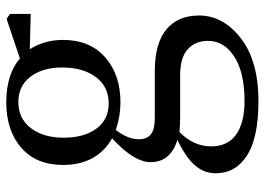

<svg xmlns="http://www.w3.org/2000/svg" viewBox="-135 -439 836 606"><g transform="rotate(-90 283.0 -136.0)"><path d="M259.8 -210.9Q312.5 -210.9 342.8 -251.5Q373 -292 373 -357.4Q373 -419.9 343.8 -458Q314.5 -496.1 263.7 -496.1Q211.9 -496.1 181.6 -456.5Q151.4 -417 151.4 -353.5Q151.4 -288.1 180.2 -249.5Q209 -210.9 259.8 -210.9ZM348.6 14.6H222.7Q198.2 14.6 168.9 12.7Q124 57.6 124 112.3Q124 165 161.6 191.4Q199.2 217.8 266.6 217.8Q357.4 217.8 407.2 185.5Q457 153.3 457 102.5Q457 62.5 430.7 38.6Q404.3 14.6 348.6 14.6ZM542 -522.5V-457L430.7 -460Q460 -413.1 460 -355.5Q460 -270.5 405.3 -222.2Q350.6 -173.8 262.7 -173.8Q219.7 -173.8 175.8 -188.5Q146.5 -150.4 146.5 -116.2Q146.5 -90.8 161.6 -78.1Q176.8 -65.4 215.8 -65.4H361.3Q449.2 -65.4 493.2 -28.8Q537.1 7.8 537.1 74.2Q537.1 150.4 465.3 206.1Q393.6 261.7 266.6 261.7Q151.4 261.7 95.2 225.6Q39.1 189.5 39.1 127Q39.1 90.8 63.5 62Q87.9 33.2 144.5 5.9Q74.2 -15.6 74.2 -79.1Q74.2 -130.9 149.4 -200.2Q65.4 -248 65.4 -355.5Q65.4 -439.5 119.6 -486.8Q173.8 -534.2 262.7 -534.2Q351.6 -534.2 401.4 -491.2L526.4 -533.2Z"/></g></svg>

Font: GenYoMin TW TTF Medium
Style: Regular
Weight: 500
Version: Version 1.300